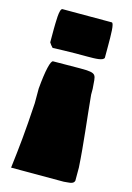

<svg xmlns="http://www.w3.org/2000/svg" viewBox="-119 -655 622 905"><g transform="rotate(15 191.5 -202.0)"><path d="M29.3 190.4H286.1C305.7 187.5 333 191.4 337.9 171.9V107.4C331.1 -6.8 315.4 -125 304.7 -239.3V-267.6C297.9 -336.9 311.5 -345.7 221.7 -345.7C191.4 -345.7 148.4 -344.7 90.8 -344.7C79.1 -344.7 66.4 -294.9 58.6 -203.1V-131.8C49.8 14.6 42 85 29.3 190.4ZM54.7 -427.7C59.6 -419.9 65.4 -412.1 72.3 -405.3C108.4 -406.2 145.5 -408.2 183.6 -408.2H242.2C283.2 -408.2 317.4 -409.2 322.3 -423.8V-482.4C322.3 -533.2 322.3 -593.8 310.5 -593.8H70.3C53.7 -593.8 55.7 -521.5 54.7 -494.1Z"/></g></svg>

Font: Bowlby One SC
Style: Regular
Weight: 400
Width: 1
Version: Version 1.2